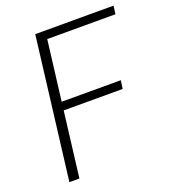

<svg xmlns="http://www.w3.org/2000/svg" viewBox="-130 -805 801 901"><g transform="rotate(-20 270.0 -354.0)"><path d="M194 -666.5 157 -367H452.5L446.5 -325.5H152L112 0H62L149 -707.5H540L534.5 -666.5Z"/></g></svg>

Font: Lato 2
Style: Italic
Weight: 300
Italic angle: -7°
Designer: Lukasz Dziedzic with Adam Twardoch and Botio Nikoltchev
Foundry: tyPoland Lukasz Dziedzic
Version: Version 2.015; 2015-08-06; http://www.latofonts.com/